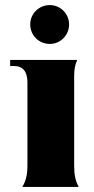

<svg xmlns="http://www.w3.org/2000/svg" viewBox="-20 -736 370 756"><path d="M68 0H290C277 -23 272 -48 272 -84V-437C272 -464 276 -482 284 -500H20V-476H36C70 -476 88 -454 88 -412V-84C88 -48 82 -24 68 0ZM176 -563C218 -563 252 -597 252 -640C252 -682 218 -716 176 -716C133 -716 99 -682 99 -640C99 -597 133 -563 176 -563Z"/></svg>

Font: Sinistre Bold
Style: Regular
Weight: 900
Designer: Jules Durand
Foundry: Collletttivo
Version: Version 69.420;Glyphs 3.2 (3217)